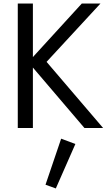

<svg xmlns="http://www.w3.org/2000/svg" viewBox="-20 -720 605 1080"><path d="M324 60 404 90 294 340 236 319ZM440 -700H545L242 -372L560 0H455L165 -340V0H80V-700H165V-399Z"/></svg>

Font: renner_400book
Style: Book
Weight: 400
Version: Version 003.000 ; ttfautohint (v0.97) -l 8 -r 50 -G 200 -x 1